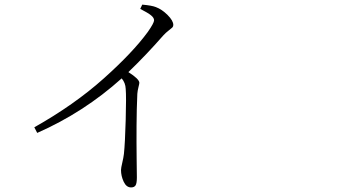

<svg xmlns="http://www.w3.org/2000/svg" viewBox="-20 -779 1540 839"><path d="M592.8 -740.2 601.6 -758.8Q644.5 -754.9 661.1 -748Q687.5 -738.3 712.4 -713.4Q737.3 -688.5 737.3 -669.9Q737.3 -663.1 732.9 -658.7Q728.5 -654.3 716.8 -645.5Q705.1 -636.7 693.4 -624Q619.1 -539.1 541 -463.9Q588.9 -433.6 588.9 -417Q588.9 -413.1 585 -397.9Q581.1 -382.8 580.1 -369.1Q577.1 -302.7 576.7 -230Q576.2 -157.2 577.1 -84.5Q578.1 -11.7 578.1 -3.9Q578.1 22.5 572.3 31.2Q566.4 40 552.7 40Q532.2 40 520.5 15.1Q508.8 -9.8 508.8 -36.1Q508.8 -44.9 514.2 -67.4Q519.5 -89.8 521.5 -106.4Q526.4 -152.3 529.3 -254.9Q532.2 -357.4 529.3 -390.6Q528.3 -417 511.7 -436.5Q346.7 -288.1 142.6 -198.2L129.9 -222.7Q304.7 -321.3 432.1 -435.1Q559.6 -548.8 626 -639.6Q653.3 -678.7 653.3 -690.4Q653.3 -701.2 640.1 -711.9Q627 -722.7 592.8 -740.2Z"/></svg>

Font: Bpmf Zihi Serif Light
Style: Light
Weight: 300
Foundry: But Ko
Version: Version 1.320